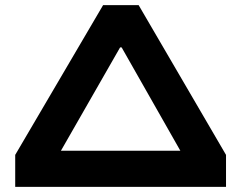

<svg xmlns="http://www.w3.org/2000/svg" viewBox="-20 -725 936 745"><path d="M39 0V-124L380 -705H518L857 -124V0ZM446 -541 190 -94 176 -140H721L706 -94L452 -541Z"/></svg>

Font: Nunito Sans 7pt Expanded ExtraBold
Style: Regular
Weight: 800
Width: 7
Designer: Vernon Adams
Foundry: Vernon Adams
Version: Version 3.101;gftools[0.9.27]